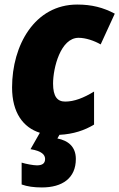

<svg xmlns="http://www.w3.org/2000/svg" viewBox="-20 -583 524 843"><path d="M164 240C254 240 313 199 313 115C313 61 279 34 232 25L241 9C302 6 352 -11 393 -36V-181C347 -153 306 -137 266 -137C232 -137 213 -159 213 -216C213 -285 246 -417 325 -417C357 -417 394 -404 422 -388L484 -523C433 -550 383 -563 319 -563C132 -563 33 -384 33 -199C33 -88 82 -23 155 0L114 72C164 80 178 97 178 115C178 135 165 143 142 143C127 143 94 137 75 131V227C100 236 129 240 164 240Z"/></svg>

Font: Noto Sans SemiCondensed Black
Style: Italic
Weight: 900
Width: 4
Italic angle: -12°
Designer: Monotype Design Team
Foundry: Monotype Imaging Inc.
Version: Version 2.013